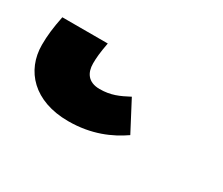

<svg xmlns="http://www.w3.org/2000/svg" viewBox="-65 -53 399 344"><g transform="rotate(30 135.0 119.0)"><path d="M90 197C138 197 173 181 199 163L167 102C148 112 133 119 110 119C86 119 77 104 77 85C77 74 78 62 82 41H-12C-17 66 -19 83 -19 102C-19 155 19 197 90 197Z"/></g></svg>

Font: Fira Sans Medium
Style: Italic
Weight: 500
Italic angle: -8°
Designer: bBox Type GmbH & Carrois Corporate GbR & Edenspiekermann AG
Foundry: bBox Type GmbH & Carrois Corporate GbR & Edenspiekermann AG
Version: Version 4.301;PS 004.301;hotconv 1.0.88;makeotf.lib2.5.64775